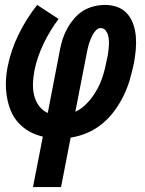

<svg xmlns="http://www.w3.org/2000/svg" viewBox="-20 -550 590 780"><path d="M114 210 154 5Q124 -2 99 -16Q74 -30 54.5 -51.5Q35 -73 24 -100Q13 -127 8 -156.5Q3 -186 4 -217Q5 -248 11 -279Q24 -345 55 -409Q86 -473 131 -530L218 -473Q182 -425 156.5 -371.5Q131 -318 120 -264Q115 -238 114 -212.5Q113 -187 118.5 -163.5Q124 -140 138 -120.5Q152 -101 174 -91L224 -350Q228 -372 235.5 -394Q243 -416 254.5 -436.5Q266 -457 282 -475.5Q298 -494 318.5 -506.5Q339 -519 362 -524.5Q385 -530 407 -530Q434 -530 458 -521Q482 -512 498 -493Q514 -474 522 -450Q530 -426 532 -400Q534 -374 531.5 -347Q529 -320 524 -293Q517 -260 507.5 -227Q498 -194 482.5 -162Q467 -130 445.5 -100.5Q424 -71 395.5 -47.5Q367 -24 334 -10Q301 4 267 9L228 210ZM286 -96Q306 -105 323 -120.5Q340 -136 353 -153.5Q366 -171 376.5 -190.5Q387 -210 394 -230Q401 -250 406 -270.5Q411 -291 415 -312Q418 -324 419.5 -336Q421 -348 422 -360Q423 -372 422.5 -384Q422 -396 419 -407Q416 -418 408.5 -427Q401 -436 389 -436Q379 -436 370.5 -427.5Q362 -419 357 -409.5Q352 -400 348 -390.5Q344 -381 341 -371Q338 -361 336 -351.5Q334 -342 332 -332Z"/></svg>

Font: Lode
Style: Bold Italic
Weight: 700
Italic angle: -11°
Monospace: yes
Designer: Belleve Invis
Foundry: Belleve Invis
Version: Version 29.2.0; ttfautohint (v1.8.3)